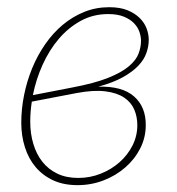

<svg xmlns="http://www.w3.org/2000/svg" viewBox="-20 -520 504 546"><path d="M403 -407Q403 -388 396.2 -369Q389.5 -350 373 -332.8Q356.5 -315.5 329 -300.2Q301.5 -285 259.5 -273.5Q327.5 -275.5 361.2 -245.8Q395 -216 394.5 -164Q394.5 -129 378.8 -98Q363 -67 336.2 -43.8Q309.5 -20.5 274.5 -7Q239.5 6.5 200.5 6.5Q161 6.5 131.2 -7.2Q101.5 -21 81.2 -45Q61 -69 50.8 -101.5Q40.5 -134 40.5 -171Q40.5 -210 48.5 -249.8Q56.5 -289.5 71.5 -326Q86.5 -362.5 108.5 -394.2Q130.5 -426 158.2 -449.2Q186 -472.5 219.2 -486Q252.5 -499.5 290.5 -499.5Q321.5 -499.5 342.8 -490.8Q364 -482 377.5 -468.5Q391 -455 397 -438.8Q403 -422.5 403 -407ZM70.5 -231Q66 -202.5 66 -173.5Q66 -140 74.8 -110.8Q83.5 -81.5 100.5 -60Q117.5 -38.5 143 -26.2Q168.5 -14 202.5 -14Q236 -14 266.2 -26Q296.5 -38 319.8 -58.5Q343 -79 356.8 -106.2Q370.5 -133.5 370.5 -164Q370.5 -188 361.8 -208.5Q353 -229 333 -242.5Q313 -256 280 -260.2Q247 -264.5 198.5 -255.5ZM287.5 -480Q245 -480 209.8 -460.8Q174.5 -441.5 147.2 -409.5Q120 -377.5 101.2 -336Q82.5 -294.5 73.5 -249.5L184.5 -271Q248.5 -283 287.2 -298.5Q326 -314 346.8 -331.8Q367.5 -349.5 374.2 -368Q381 -386.5 381 -404Q381 -416 376.5 -429.2Q372 -442.5 361.2 -453.8Q350.5 -465 332.5 -472.5Q314.5 -480 287.5 -480Z"/></svg>

Font: Lato Thin
Style: Italic
Weight: 200
Italic angle: -7°
Designer: Lukasz Dziedzic
Foundry: tyPoland Lukasz Dziedzic
Version: Version 2.007; 2014-02-27